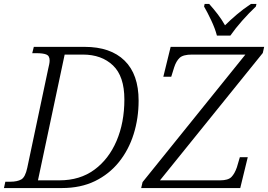

<svg xmlns="http://www.w3.org/2000/svg" viewBox="-36 -951 1356 971"><path d="M-16 0 -9 -32H16Q51 -32 71.5 -43.5Q92 -55 102 -103L208 -604Q211 -616 213 -626.5Q215 -637 215 -645Q215 -669 198 -675.5Q181 -682 149 -682H127L135 -714H392Q523 -714 594 -644.5Q665 -575 665 -442Q665 -353 640 -273Q615 -193 565.5 -131.5Q516 -70 444 -35Q372 0 277 0ZM265 -39Q368 -39 441 -92.5Q514 -146 553.5 -238.5Q593 -331 593 -448Q593 -565 535.5 -620Q478 -675 383 -675H291L156 -39ZM678 0 685 -30 1205 -675H935Q890 -675 872.5 -658.5Q855 -642 845 -611L830 -563H790L827 -714H1300L1293 -683L773 -39H1077Q1118 -39 1134.5 -56Q1151 -73 1162 -105L1177 -156H1217L1179 0ZM1061 -771Q1052 -806 1032.5 -847.5Q1013 -889 996 -918L999 -931H1022Q1046 -904 1065.5 -878.5Q1085 -853 1102 -823Q1128 -849 1161.5 -877.5Q1195 -906 1233 -931H1261L1258 -918Q1223 -885 1188.5 -846Q1154 -807 1129 -771Z"/></svg>

Font: Noto Serif Light
Style: Italic
Weight: 300
Italic angle: -12°
Designer: Monotype Design Team
Foundry: Monotype Imaging Inc.
Version: Version 2.013